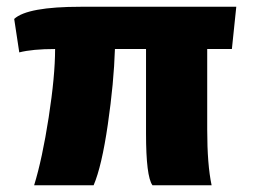

<svg xmlns="http://www.w3.org/2000/svg" viewBox="-20 -548 747 568"><path d="M143 -403Q76 -403 37 -393L22 -492Q61 -528 219 -528H679L666 -403H593V-165Q593 -61 606 0H431Q412 -26 412 -153V-403H320Q317 -304 299 -180Q281 -56 257 0H81Q105 -78 124 -200.5Q143 -323 143 -403Z"/></svg>

Font: Archivo Black
Style: Regular
Weight: 400
Designer: Hector Gatti
Foundry: Omnibus-Type
Version: Version 1.101; ttfautohint (v1.8)